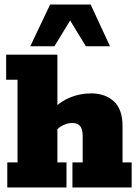

<svg xmlns="http://www.w3.org/2000/svg" viewBox="-20 -823 611 843"><path d="M12 0V-110H57V-473H7V-583H232V-336L203 -335Q242 -376 286.5 -394.5Q331 -413 380 -413Q442 -413 480 -378Q518 -343 518 -270V-110H558V0H298V-110H343V-225Q343 -257 331.5 -270Q320 -283 297 -283Q277 -283 256.5 -273Q236 -263 223 -246L232 -283V-110H272V0ZM113 -620 200 -803H378L463 -620H357L288 -733L219 -620Z"/></svg>

Font: Rokkitt Black
Style: Regular
Weight: 900
Designer: Vernon Adams
Foundry: Vernon Adams
Version: Version 3.103